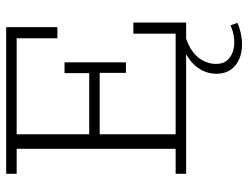

<svg xmlns="http://www.w3.org/2000/svg" viewBox="-111 -512 804 622"><g transform="rotate(-90 291.0 -201.0)"><path d="M39 0V-34H120V-549H39V-583H514V-417H478V-549H167V-314H365V-394H400V-195H366V-280H167V-34H493V-171H529V0ZM459 181Q416 181 389.5 159Q363 137 363 98Q363 61 388 31Q413 1 464 -16L477 0Q434 15 414.5 41Q395 67 395 97Q395 126 415 141Q435 156 466 156Q479 156 492 153Q505 150 520 144L528 166Q513 173 494.5 177Q476 181 459 181Z"/></g></svg>

Font: Rokkitt ExtraLight
Style: Regular
Weight: 250
Version: Version 3.103